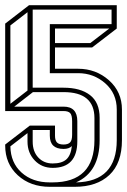

<svg xmlns="http://www.w3.org/2000/svg" viewBox="-20 -720 490 740"><path d="M172 0Q97 0 48.5 -44.5Q0 -89 0 -159V-163L95 -236H192V-197Q192 -179 199.5 -171Q207 -163 225 -163Q242 -163 250 -171Q258 -179 258 -201V-252Q258 -276 250.5 -284Q243 -292 225 -292H0V-629L92 -700H430V-610L335 -537H192V-455H281Q350 -455 400 -410.5Q450 -366 450 -298V-180Q450 -91 401.5 -45.5Q353 0 268 0ZM172 -438V-627H410V-683H106V-382H225Q290 -382 327 -353.5Q364 -325 364 -266V-180Q364 -57 273 -17Q430 -20 430 -180V-298Q430 -360 385.5 -399Q341 -438 281 -438ZM20 -622V-320L86 -371V-673ZM192 -554H328L401 -610H192ZM183 -73Q141 -73 113.5 -102Q86 -131 86 -174V-207L20 -156Q21 -93 63 -55Q105 -17 172 -17H182Q344 -17 344 -180V-265Q344 -365 225 -365H107L35 -309H225Q278 -309 278 -253V-176Q278 -73 183 -73ZM225 -146Q172 -146 172 -197V-219H106V-174Q106 -136 127.5 -113Q149 -90 183 -90Q218 -90 235.5 -105.5Q253 -121 257 -157Q246 -146 225 -146Z"/></svg>

Font: Imposible
Style: Regular
Weight: 400
Designer: Rodrigo Fuenzalida
Foundry: fragTYPE
Version: Version 1.000